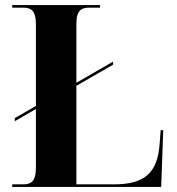

<svg xmlns="http://www.w3.org/2000/svg" viewBox="-20 -734 694 754"><path d="M28 0H613L621 -223H611L607 -170C599 -55 548 -10 427 -10H280V-397L424 -480V-492L280 -409V-643C280 -696 303 -704 331 -704H373V-714H28V-704H70C99 -704 121 -696 121 -639V-318L38 -270V-258L121 -306V-75C121 -18 99 -10 70 -10H28Z"/></svg>

Font: Noto Serif Display
Style: Bold
Weight: 700
Designer: Monotype Design Team
Foundry: Monotype Imaging Inc.
Version: Version 2.009